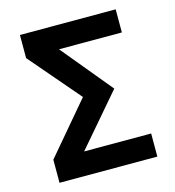

<svg xmlns="http://www.w3.org/2000/svg" viewBox="-104 -782 794 870"><g transform="rotate(-15 293.0 -346.5)"><path d="M68.4 0V-108.4L271.5 -348.1L68.4 -585V-693.4H517.6V-585H222.7L418.5 -348.1L212.9 -108.4H527.3V0Z"/></g></svg>

Font: CaskaydiaCove NFP SemiBold
Style: Regular
Weight: 600
Designer: Aaron Bell
Foundry: Saja Typeworks
Version: Version 2111.001; VTT 6.35;Nerd Fonts 3.1.1